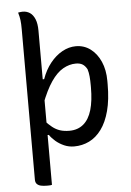

<svg xmlns="http://www.w3.org/2000/svg" viewBox="-63 -806 726 1067"><g transform="rotate(-5 300.0 -272.5)"><path d="M79 -757Q84 -758 88 -758.5Q92 -759 96.5 -759.5Q101 -760 105 -760Q127 -760 144.5 -748.5Q162 -737 172.5 -712Q183 -687 183 -647Q183 -582 183 -495Q183 -408 183 -311.5Q183 -215 183 -118.5Q183 -22 183 63.5Q183 149 183 213Q179 214 174 214.5Q169 215 164 215Q159 215 153 215Q136 215 122 212Q108 209 99.5 200.5Q91 192 91 176Q91 114 91 42.5Q91 -29 91 -106Q91 -183 91 -261Q91 -339 91 -412.5Q91 -486 91 -550.5Q91 -615 91 -664Q91 -695 88.5 -714.5Q86 -734 79 -757ZM382 -543Q428 -543 463.5 -516.5Q499 -490 519.5 -443.5Q540 -397 540 -336V-317Q540 -231 523.5 -169Q507 -107 477.5 -67Q448 -27 409 -8Q370 11 325 11Q295 11 269 -0.5Q243 -12 223 -29Q203 -46 190 -65H172V-146Q192 -124 211.5 -108.5Q231 -93 253.5 -85.5Q276 -78 306 -78Q353 -78 384.5 -104.5Q416 -131 431 -182Q446 -233 446 -308V-318Q446 -346 444 -368.5Q442 -391 436 -410Q425 -430 410.5 -438.5Q396 -447 374 -447Q337 -447 302 -427Q267 -407 235.5 -361Q204 -315 174 -236V-376H191Q209 -427 239 -464.5Q269 -502 306 -522.5Q343 -543 382 -543Z"/></g></svg>

Font: Recursive Monospace Casual
Style: Regular
Weight: 400
Version: Version 1.047